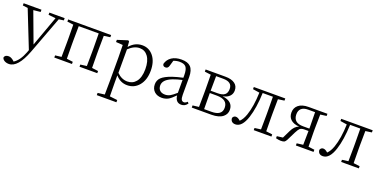

<svg xmlns="http://www.w3.org/2000/svg" viewBox="-28 -1336 4770 2419"><g transform="rotate(20 2357.0 -126.5)"><path d="M81 272C161 272 231 192 292 32L481 -472L546 -481V-511H341V-481L438 -471L291 -65L140 -471L235 -481V-511H-4V-481L64 -473L260 22L248 55C216 138 176 194 128 223L119 214C94 192 71 181 49 181C17 181 -2 193 -9 216C-7 233 3 246 21 257C38 267 58 272 81 272Z M830 0V-29L747 -40C746 -113 745 -176 745 -227V-284C745 -339 746 -404 747 -477H1015C1016 -404 1017 -339 1017 -284V-227C1017 -176 1016 -113 1015 -40L931 -29V0H1169V-29L1085 -40C1084 -113 1083 -176 1083 -227V-284C1083 -335 1084 -397 1085 -470L1169 -482V-511H593V-482L676 -471C677 -398 678 -335 678 -284V-227C678 -176 677 -114 676 -39L593 -29V0Z M1521 262V232L1418 220C1417 140 1416 77 1416 32V-61C1459 -11 1511 14 1572 14C1637 14 1689 -11 1730 -60C1771 -110 1792 -176 1792 -259C1792 -339 1773 -404 1734 -453C1695 -501 1646 -525 1585 -525C1519 -525 1462 -497 1415 -441L1409 -513L1395 -523L1257 -479V-450L1349 -444C1351 -396 1352 -341 1352 -279V34C1352 79 1351 141 1350 220L1258 232V262ZM1559 -31C1508 -31 1461 -52 1418 -95V-410C1467 -457 1516 -480 1565 -480C1612 -480 1649 -461 1677 -423C1706 -383 1721 -327 1721 -254C1721 -179 1705 -122 1673 -83C1644 -48 1606 -31 1559 -31Z M2037 14C2070 14 2099 6 2126 -9C2148 -22 2176 -46 2210 -81C2217 -19 2247 12 2298 12C2331 12 2359 -3 2380 -34L2364 -52C2349 -37 2334 -29 2320 -29C2305 -29 2293 -35 2286 -47C2278 -60 2274 -81 2274 -112V-350C2274 -412 2260 -457 2233 -485C2207 -512 2166 -525 2110 -525C2006 -525 1933 -477 1912 -396C1914 -373 1927 -362 1951 -362C1974 -362 1988 -375 1995 -402L2016 -474C2043 -485 2070 -490 2095 -490C2136 -490 2164 -481 2181 -462C2199 -441 2208 -404 2208 -350V-317C2156 -306 2110 -293 2070 -280C2007 -258 1962 -234 1935 -208C1910 -183 1898 -153 1898 -117C1898 -76 1912 -43 1939 -19C1964 3 1997 14 2037 14ZM2063 -38C2034 -38 2011 -45 1994 -60C1976 -76 1967 -99 1967 -128C1967 -179 2006 -220 2085 -251C2122 -265 2163 -277 2208 -287V-115C2175 -86 2149 -66 2129 -55C2108 -44 2086 -38 2063 -38Z M2700 0C2766 0 2817 -14 2852 -42C2882 -67 2897 -98 2897 -136C2897 -211 2849 -255 2752 -267C2793 -274 2824 -290 2845 -313C2863 -333 2872 -358 2872 -387C2872 -426 2858 -456 2830 -477C2800 -500 2757 -511 2701 -511H2436V-482L2519 -471C2520 -398 2521 -335 2521 -284V-227C2521 -176 2520 -114 2519 -39L2436 -29V0ZM2589 -35C2588 -108 2587 -172 2587 -227V-250H2680C2778 -250 2827 -213 2827 -138C2827 -69 2780 -35 2686 -35ZM2587 -281C2587 -342 2588 -408 2589 -477H2684C2765 -477 2805 -446 2805 -383C2805 -312 2766 -281 2678 -281Z M3023 11C3082 11 3129 -40 3162 -142C3191 -231 3208 -343 3213 -478H3350C3351 -405 3352 -340 3352 -284V-227C3352 -176 3351 -113 3350 -40L3267 -29V0H3504V-29L3420 -40C3419 -113 3418 -176 3418 -227V-284C3418 -335 3419 -397 3420 -470L3504 -482V-511H3082V-482L3172 -468C3168 -343 3152 -240 3123 -157C3106 -109 3085 -74 3060 -51C3038 -72 3018 -82 2999 -82C2980 -82 2966 -72 2957 -52C2957 -12 2982 11 3023 11Z M3632 10C3655 10 3671 7 3681 1C3689 -4 3698 -15 3707 -32L3765 -149C3781 -180 3794 -200 3804 -209C3817 -220 3837 -226 3863 -226H3919C3919 -154 3918 -92 3916 -40L3832 -29V0H4069V-29L3987 -40C3985 -95 3984 -158 3984 -227V-284C3984 -354 3985 -416 3987 -471L4069 -482V-511H3817C3758 -511 3713 -498 3682 -472C3652 -447 3637 -414 3637 -372C3637 -335 3648 -305 3671 -282C3697 -256 3736 -241 3789 -237C3750 -224 3719 -192 3696 -143L3645 -38L3566 -28V0C3594 7 3616 10 3632 10ZM3835 -258C3747 -258 3703 -296 3703 -373C3703 -406 3713 -431 3732 -449C3753 -468 3783 -477 3822 -477H3916C3918 -422 3919 -358 3919 -284V-258Z M4195 11C4254 11 4301 -40 4334 -142C4363 -231 4380 -343 4385 -478H4522C4523 -405 4524 -340 4524 -284V-227C4524 -176 4523 -113 4522 -40L4439 -29V0H4676V-29L4592 -40C4591 -113 4590 -176 4590 -227V-284C4590 -335 4591 -397 4592 -470L4676 -482V-511H4254V-482L4344 -468C4340 -343 4324 -240 4295 -157C4278 -109 4257 -74 4232 -51C4210 -72 4190 -82 4171 -82C4152 -82 4138 -72 4129 -52C4129 -12 4154 11 4195 11Z"/></g></svg>

Font: AllPunType Light
Style: Regular
Weight: 300
Version: 1.0